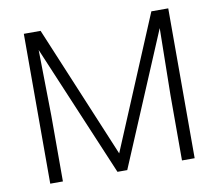

<svg xmlns="http://www.w3.org/2000/svg" viewBox="-78 -804 1022 897"><g transform="rotate(-10 432.5 -355.5)"><path d="M169.4 -710.9 431.6 -83.5 694.8 -710.9H774.9V0H714.8V-309.6L719.7 -627L455.1 0H408.7L145 -624.5L149.9 -311.5V0H89.8V-710.9Z"/></g></svg>

Font: RobotoInd Light
Style: Regular
Weight: 300
Designer: Google
Version: Version 2.001151; 2014